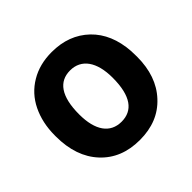

<svg xmlns="http://www.w3.org/2000/svg" viewBox="-139 -686 844 844"><g transform="rotate(-45 282.5 -264.0)"><path d="M32.2 -262.7C32.2 -178.7 55.2 -112.3 100.6 -63.5C146 -14.6 206.5 9.8 282.7 9.8C358.9 9.8 419.4 -14.6 464.8 -64C510.3 -112.8 532.7 -177.7 532.7 -258.8L531.7 -294.9C526.4 -369.6 501.5 -429.2 456.5 -472.7C411.1 -516.1 353 -538.1 281.7 -538.1C231.4 -538.1 187.5 -526.9 149.9 -504.4C111.8 -481.9 82.5 -450.2 62.5 -409.2C42.5 -368.2 32.2 -321.3 32.2 -269ZM173.3 -258.8C173.3 -371.6 212.9 -423.8 281.7 -423.8C351.6 -423.8 391.6 -367.2 391.6 -269C391.6 -153.8 351.1 -104 282.7 -104C212.4 -104 173.3 -158.7 173.3 -258.8Z"/></g></svg>

Font: Roboto
Style: Bold
Weight: 700
Designer: Google
Version: Version 2.137; 2017